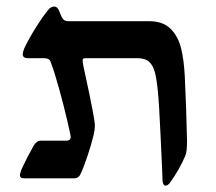

<svg xmlns="http://www.w3.org/2000/svg" viewBox="-20 -547 665 590"><path d="M105.5 -114.7H184.6Q190.9 -114.7 194.1 -117.9Q197.3 -121.1 197.3 -125Q197.3 -131.3 186.5 -177.2Q175.8 -223.1 161.6 -274.4Q147.5 -325.7 136.2 -355Q133.8 -363.3 128.4 -365.7Q123 -368.2 114.7 -368.2H65.4Q49.8 -368.2 49.8 -380.9Q49.8 -386.2 54.2 -397.5Q66.9 -425.3 89.4 -461.2Q111.8 -497.1 129.4 -518.1Q132.3 -522 137 -524.4Q141.6 -526.9 146.5 -526.9Q151.9 -526.9 155.8 -522.9Q159.7 -519 162.1 -512.7Q168.5 -495.1 173.8 -488.5Q179.2 -481.9 189 -481.9H438.5Q481 -481.9 504.4 -458.3Q527.8 -434.6 536.6 -398.2Q545.4 -361.8 547.9 -311.5Q552.7 -211.4 554.7 -116.2Q554.7 -95.7 553.5 -85.2Q552.2 -74.7 548.8 -66.9Q541 -48.3 528.6 -26.4Q516.1 -4.4 501.5 15.6Q494.6 23.4 489.3 23.4Q481 23.4 479.5 8.8L478 -31.2Q473.1 -142.1 469 -215.1Q464.8 -288.1 457 -321.3Q450.7 -346.2 438.2 -357.2Q425.8 -368.2 402.8 -368.2H245.6Q239.3 -368.2 236.6 -367.2Q233.9 -366.2 233.9 -361.3Q233.9 -357.4 236.3 -343.8L242.2 -316.4Q271.5 -181.2 271.5 -162.6Q271.5 -146 266.6 -127.9Q261.2 -105 249.5 -69.6Q237.8 -34.2 227.5 -12.2Q221.7 1 207.5 1H53.7Q41 1 41 -9.8Q41.5 -11.2 43 -17.1Q44.4 -22.9 47.4 -29.3Q62.5 -62.5 83 -98.6Q92.3 -114.7 105.5 -114.7Z"/></svg>

Font: David Libre Medium
Style: Regular
Weight: 500
Version: Version 1.000